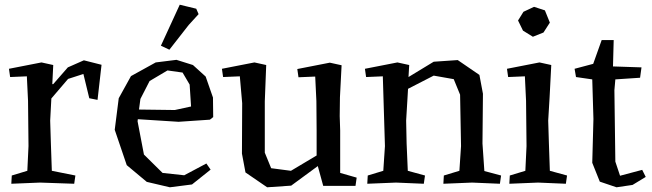

<svg xmlns="http://www.w3.org/2000/svg" viewBox="-20 -775 2767 815"><path d="M202 -418H206L268 -489L336 -519L411 -500L394 -351L359 -358L334 -461L269 -440L198 -357L193 -263L196 -166L200 -50L300 -30L295 5L150 0L28 5L30 -30L96 -50L101 -155L99 -347L94 -451L23 -448L18 -483L156 -510L206 -499Z M565 -269 564 -260 591 -119 670 -41 762 -31 856 -81 874 -55 795 8 701 20 603 -3 518 -74 467 -224 484 -358 536 -452 641 -510 729 -521 799 -499 853 -450 884 -361 885 -278 871 -267 738 -258ZM615 -431 576 -355 570 -310 722 -308 791 -323 785 -416 755 -467 691 -476ZM743 -755 813 -738 823 -715 781 -669 699 -564 663 -581Z M1104 -345V-127L1131 -61L1215 -50L1324 -115V-221L1323 -346L1318 -450L1247 -447L1242 -482L1380 -509L1430 -498L1423 -362L1422 -282L1424 -221V-41L1494 -21L1489 14H1352L1329 -70L1216 13L1114 20L1022 -43L1007 -123L1008 -337L998 -451L927 -448L922 -483L1060 -510L1110 -499Z M2036 -49 2107 -30 2102 5 1984 0 1862 5 1864 -30 1930 -50 1937 -155 1933 -373 1906 -439 1821 -454 1712 -398 1710 -363 1704 -263 1706 -166 1711 -50 1784 -30 1779 5 1661 0 1539 5 1541 -30 1607 -50 1614 -155 1605 -451 1534 -448 1529 -483 1667 -510 1717 -499 1714 -448 1821 -513 1923 -520 2015 -457 2030 -377 2028 -166Z M2313 -363 2307 -263 2310 -166 2314 -50 2387 -30 2382 5 2264 0 2142 5 2144 -30 2210 -50 2215 -155 2213 -347 2208 -451 2137 -448 2132 -483 2270 -510 2320 -499ZM2202 -725 2247 -746 2293 -731 2314 -679 2287 -637 2242 -619 2200 -645 2179 -688Z M2665 10 2597 20 2526 -4 2494 -84 2499 -270 2494 -438 2425 -448 2419 -483 2498 -504 2534 -605H2585L2582 -493L2703 -489L2697 -445L2592 -438L2588 -392L2592 -89L2612 -29L2706 -54L2721 -24Z"/></svg>

Font: Alike Angular
Style: Regular
Weight: 400
Designer: Sveta Sebyakina
Foundry: Cyreal (www.cyreal.org)
Version: Version 1.300; ttfautohint (v1.8.4.7-5d5b)